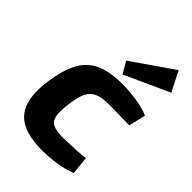

<svg xmlns="http://www.w3.org/2000/svg" viewBox="-225 -851 960 960"><g transform="rotate(45 255.0 -371.5)"><path d="M306 -507Q352 -507 405 -499.5Q458 -492 498 -475L477 -385Q433 -386 393 -386.5Q353 -387 325 -387Q281 -387 253 -375Q225 -363 210 -333Q195 -303 188 -247Q180 -189 186 -159Q192 -129 215.5 -118Q239 -107 282 -107Q300 -107 325.5 -108Q351 -109 381 -110.5Q411 -112 439 -116L449 -20Q406 -3 354.5 4.5Q303 12 256 12Q169 12 115 -14.5Q61 -41 41 -99.5Q21 -158 34 -253Q47 -345 77 -400.5Q107 -456 162 -481.5Q217 -507 306 -507ZM456 -755 510 -649 273 -541 237 -603Z"/></g></svg>

Font: Exo 2
Style: Bold Italic
Weight: 700
Italic angle: -8°
Designer: Natanael Gama
Foundry: Natanael Gama
Version: Version 2.010